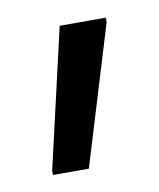

<svg xmlns="http://www.w3.org/2000/svg" viewBox="-41 -836 245 295"><g transform="rotate(-10 81.0 -688.0)"><path d="M142 -793 76 -576H20V-583L70 -800H142Z"/></g></svg>

Font: Oglavie Unicode
Style: Normal
Weight: 400
Version: Version 1.1